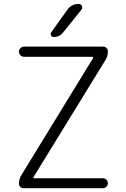

<svg xmlns="http://www.w3.org/2000/svg" viewBox="-20 -995 650 993"><path d="M386.7 -974.6Q398.4 -974.6 403.3 -964.4Q408.2 -954.1 401.4 -945.3L306.6 -827.1Q288.1 -803.7 257.8 -803.7Q248 -803.7 243.7 -812Q239.3 -820.3 245.1 -828.1L328.1 -944.3Q349.6 -974.6 386.7 -974.6ZM153.3 -79.1Q152.3 -77.1 153.3 -75.2Q154.3 -73.2 156.2 -73.2H511.7Q522.5 -73.2 530.3 -65.4Q538.1 -57.6 538.1 -47.4Q538.1 -37.1 530.3 -29.3Q522.5 -21.5 511.7 -21.5H101.6Q91.8 -21.5 85 -28.3Q78.1 -35.2 78.1 -44.9Q78.1 -69.3 90.8 -89.8L461.9 -695.3Q462.9 -697.3 461.9 -699.2Q460.9 -701.2 458 -701.2H104.5Q93.8 -701.2 85.9 -709Q78.1 -716.8 78.1 -727.5Q78.1 -738.3 85.9 -746.1Q93.8 -753.9 104.5 -753.9H513.7Q523.4 -753.9 530.8 -746.6Q538.1 -739.3 538.1 -729.5Q538.1 -705.1 525.4 -684.6Z"/></svg>

Font: Gen Jyuu Gothic P Light
Style: Regular
Weight: 200
Designer: [Source Han Sans]
Ryoko NISHIZUKA  (kana & ideographs); Paul D. Hunt (Latin, Greek & Cyrillic); Wenlong ZHANG  (bopomofo
Version: Version 1.002.20150607